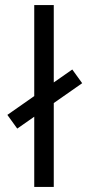

<svg xmlns="http://www.w3.org/2000/svg" viewBox="-20 -737 354 757"><path d="M48 -230 9 -284 265 -463 304 -409ZM115 0V-717H192V0Z"/></svg>

Font: Cairo
Style: Regular
Weight: 400
Designer: Mohamed Gaber, Accademia di Belle Arti di Urbino
Foundry: Kief Type Foundry, Accademia di Belle Arti di Urbino
Version: Version 3.120